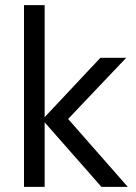

<svg xmlns="http://www.w3.org/2000/svg" viewBox="-20 -724 527 744"><path d="M244 -263 475 0H373L153 -250V0H73V-704H153V-270L369 -500H469Z"/></svg>

Font: CBA Beacon Sans
Style: Regular
Weight: 400
Designer: Wei Huang
Foundry: Wei Huang
Version: Version 1.002